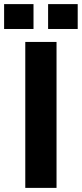

<svg xmlns="http://www.w3.org/2000/svg" viewBox="-49 -914 398 934"><path d="M74 0V-710H226V0ZM-29 -773V-894H114V-773ZM185 -773V-894H329V-773Z"/></svg>

Font: Geist
Style: Bold
Weight: 400
Designer: Basement.studio, Andrés Briganti, Mateo Zaragoza
Foundry: Basement.studio, Vercel, Andrés Briganti, Guido Ferreyra, Mateo Zaragoza
Version: Version 1.401